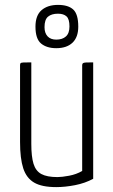

<svg xmlns="http://www.w3.org/2000/svg" viewBox="-20 -755 464 785"><path d="M210 10Q151 10 119.5 -8.5Q88 -27 75 -67Q62 -107 62 -174V-488Q62 -494 64 -496.5Q66 -499 75.5 -499.5Q85 -500 108 -500V-167Q108 -115 117 -85.5Q126 -56 149 -43.5Q172 -31 215 -31Q233 -31 262.5 -36.5Q292 -42 316 -56V-488Q316 -494 319 -496.5Q322 -499 331.5 -499.5Q341 -500 361 -500V-24Q328 -6 287 2Q246 10 210 10ZM210 -558Q171 -558 148 -577Q125 -596 125 -646Q125 -692 150 -713.5Q175 -735 217 -735Q259 -735 279.5 -716Q300 -697 300 -646Q300 -603 276.5 -580.5Q253 -558 210 -558ZM210 -593Q235 -593 249.5 -606Q264 -619 264 -647Q264 -677 252 -688Q240 -699 217 -699Q191 -699 176.5 -687Q162 -675 162 -644Q162 -620 174.5 -606.5Q187 -593 210 -593Z"/></svg>

Font: Yanone Kaffeesatz ExtraLight Light
Style: Regular
Weight: 300
Version: Version 2.003